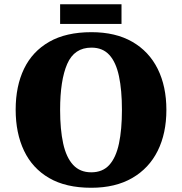

<svg xmlns="http://www.w3.org/2000/svg" viewBox="-20 -877 860 907"><path d="M411 10Q291 10 212 -36Q133 -82 93.5 -165Q54 -248 54 -359Q54 -470 93.5 -552Q133 -634 212.5 -679.5Q292 -725 412 -725Q526 -725 605 -679.5Q684 -634 725 -551.5Q766 -469 766 -358Q766 -247 725 -164.5Q684 -82 604.5 -36Q525 10 411 10ZM411 -63Q465 -63 496.5 -98Q528 -133 542 -199Q556 -265 556 -358Q556 -451 542 -517Q528 -583 496.5 -617.5Q465 -652 412 -652Q331 -652 297.5 -575Q264 -498 264 -358Q264 -265 278.5 -199Q293 -133 325.5 -98Q358 -63 411 -63ZM264 -764V-857H554V-764Z"/></svg>

Font: Noto Serif Armenian Black
Style: Regular
Weight: 900
Version: Version 2.007